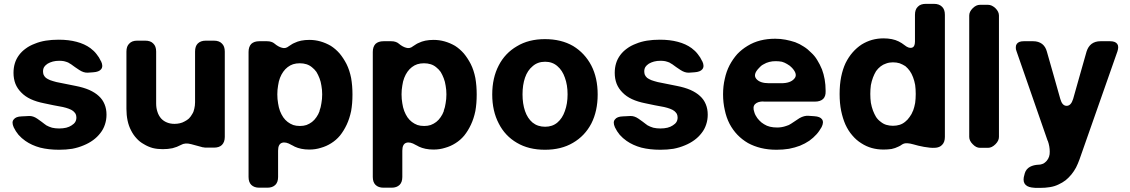

<svg xmlns="http://www.w3.org/2000/svg" viewBox="-20 -753 5756 978"><path d="M494.1 -441.4Q495.1 -441.4 495.1 -440.4Q506.8 -415 495.1 -400.4Q484.4 -386.7 455.1 -384.8Q448.2 -383.8 441.4 -383.8Q434.6 -382.8 426.8 -382.8Q406.2 -381.8 383.8 -396.5Q361.3 -411.1 341.8 -425.8Q338.9 -427.7 335 -429.7Q331.1 -432.6 327.1 -434.6Q317.4 -438.5 305.7 -441.4Q294.9 -443.4 282.2 -443.4Q263.7 -443.4 249 -439.5Q234.4 -435.5 222.7 -428.7Q210.9 -420.9 205.1 -412.1Q199.2 -402.3 199.2 -389.6Q199.2 -379.9 202.1 -372.1Q206.1 -363.3 213.9 -356.4Q221.7 -350.6 235.4 -344.7Q249 -339.8 267.6 -335Q292 -330.1 316.4 -325.2Q340.8 -320.3 365.2 -315.4Q405.3 -307.6 434.6 -294.9Q464.8 -281.2 483.4 -263.7Q502.9 -246.1 512.7 -221.7Q522.5 -198.2 522.5 -168.9Q522.5 -142.6 514.6 -119.1Q506.8 -94.7 491.2 -75.2Q475.6 -54.7 454.1 -39.1Q432.6 -23.4 406.2 -12.7Q378.9 -1 347.7 4.9Q316.4 9.8 281.2 9.8Q227.5 9.8 184.6 -1Q141.6 -12.7 109.4 -35.2Q89.8 -48.8 74.2 -66.4Q59.6 -84 49.8 -104.5Q43.9 -118.2 43.9 -127.9Q43.9 -137.7 49.8 -144.5Q60.5 -159.2 89.8 -160.2Q98.6 -161.1 108.4 -161.1Q118.2 -162.1 127.9 -162.1Q148.4 -163.1 169.9 -148.4Q192.4 -132.8 210.9 -118.2Q211.9 -117.2 212.9 -117.2Q213.9 -116.2 214.8 -115.2Q228.5 -107.4 245.1 -102.5Q261.7 -98.6 281.2 -98.6Q300.8 -98.6 317.4 -102.5Q333 -106.4 344.7 -114.3Q357.4 -122.1 363.3 -131.8Q369.1 -141.6 369.1 -154.3Q369.1 -164.1 365.2 -172.9Q360.4 -180.7 352.5 -187.5Q343.8 -194.3 330.1 -199.2Q317.4 -204.1 299.8 -208Q276.4 -211.9 252.9 -216.8Q229.5 -221.7 206.1 -226.6Q166 -234.4 136.7 -248Q107.4 -261.7 87.9 -282.2Q68.4 -301.8 58.6 -326.2Q48.8 -351.6 48.8 -381.8Q48.8 -408.2 55.7 -430.7Q62.5 -453.1 77.1 -472.7Q90.8 -491.2 111.3 -505.9Q130.9 -520.5 157.2 -530.3Q182.6 -541 212.9 -545.9Q243.2 -550.8 278.3 -550.8Q330.1 -550.8 370.1 -540Q411.1 -529.3 440.4 -507.8Q459 -494.1 471.7 -477.5Q485.4 -460.9 494.1 -441.4Z M1015.6 -2.9Q1015.6 -2.9 1015.6 -2Q985.4 -9.8 954.1 -18.6Q922.9 -27.3 901.4 -14.6Q881.8 -3.9 858.4 2Q835.9 6.8 808.6 6.8Q781.2 6.8 757.8 1Q733.4 -5.9 712.9 -18.6Q691.4 -30.3 675.8 -47.9Q659.2 -65.4 647.5 -88.9Q635.7 -111.3 629.9 -138.7Q624 -167 624 -198.2Q624 -295.9 624 -490.2Q624 -517.6 638.7 -531.2Q652.3 -545.9 678.7 -545.9Q692.4 -545.9 719.7 -545.9Q747.1 -545.9 760.7 -531.2Q775.4 -517.6 775.4 -490.2Q775.4 -402.3 775.4 -225.6Q775.4 -202.1 782.2 -182.6Q788.1 -164.1 800.8 -149.4Q813.5 -135.7 831.1 -128.9Q847.7 -122.1 869.1 -122.1Q882.8 -122.1 895.5 -125Q909.2 -127.9 920.9 -134.8Q932.6 -140.6 942.4 -149.4Q952.1 -159.2 959 -171.9Q966.8 -183.6 969.7 -199.2Q973.6 -214.8 973.6 -232.4Q973.6 -318.4 973.6 -490.2Q973.6 -517.6 987.3 -531.2Q1002 -545.9 1028.3 -545.9Q1042 -545.9 1069.3 -545.9Q1096.7 -545.9 1110.4 -531.2Q1125 -517.6 1125 -490.2Q1125 -345.7 1125 -55.7Q1125 -29.3 1110.4 -14.6Q1096.7 -1 1069.3 -1Q1057.6 -1 1035.2 -1Q1029.3 -1 1024.4 -1Q1019.5 -2 1015.6 -2.9Z M1745.1 -426.8Q1745.1 -426.8 1745.1 -426.8Q1760.7 -395.5 1768.6 -355.5Q1775.4 -316.4 1775.4 -271.5Q1775.4 -225.6 1768.6 -187.5Q1760.7 -149.4 1746.1 -118.2Q1731.4 -86.9 1711.9 -62.5Q1692.4 -39.1 1667 -23.4Q1642.6 -7.8 1614.3 0Q1586.9 8.8 1555.7 8.8Q1533.2 8.8 1514.6 4.9Q1496.1 1 1481.4 -5.9Q1476.6 -8.8 1472.7 -10.7Q1468.8 -12.7 1464.8 -14.6Q1435.5 -32.2 1416 -25.4Q1396.5 -18.6 1396.5 14.6Q1396.5 59.6 1396.5 148.4Q1396.5 174.8 1382.8 188.5Q1368.2 203.1 1341.8 203.1Q1328.1 203.1 1300.8 203.1Q1274.4 203.1 1259.8 188.5Q1246.1 174.8 1246.1 148.4Q1246.1 -64.5 1246.1 -488.3Q1246.1 -514.6 1259.8 -529.3Q1274.4 -543 1300.8 -543Q1313.5 -543 1339.8 -543Q1352.5 -543 1361.3 -540Q1371.1 -537.1 1377.9 -531.2Q1397.5 -514.6 1416 -509.8Q1434.6 -503.9 1451.2 -517.6Q1458 -521.5 1464.8 -526.4Q1471.7 -531.2 1479.5 -534.2Q1495.1 -542 1513.7 -545.9Q1533.2 -549.8 1555.7 -549.8Q1585 -549.8 1612.3 -542Q1639.6 -534.2 1665 -519.5Q1689.5 -503.9 1710 -480.5Q1729.5 -457 1745.1 -426.8ZM1608.4 -188.5Q1608.4 -188.5 1607.4 -188.5Q1614.3 -206.1 1617.2 -227.5Q1621.1 -248 1621.1 -272.5Q1621.1 -295.9 1617.2 -316.4Q1614.3 -336.9 1607.4 -354.5Q1600.6 -372.1 1591.8 -386.7Q1582 -400.4 1569.3 -410.2Q1556.6 -420.9 1541 -425.8Q1525.4 -430.7 1506.8 -430.7Q1488.3 -430.7 1472.7 -425.8Q1458 -420.9 1445.3 -411.1Q1432.6 -401.4 1422.9 -387.7Q1413.1 -374 1406.2 -356.4Q1399.4 -338.9 1396.5 -317.4Q1392.6 -295.9 1392.6 -272.5Q1392.6 -248 1396.5 -226.6Q1399.4 -206.1 1406.2 -187.5Q1413.1 -169.9 1422.9 -155.3Q1432.6 -141.6 1445.3 -131.8Q1458 -122.1 1473.6 -116.2Q1488.3 -111.3 1507.8 -111.3Q1526.4 -111.3 1541 -116.2Q1556.6 -122.1 1569.3 -131.8Q1582 -141.6 1591.8 -156.2Q1601.6 -169.9 1608.4 -188.5Z M2377.9 -426.8Q2377.9 -426.8 2377.9 -426.8Q2393.6 -395.5 2401.4 -355.5Q2408.2 -316.4 2408.2 -271.5Q2408.2 -225.6 2401.4 -187.5Q2393.6 -149.4 2378.9 -118.2Q2364.3 -86.9 2344.7 -62.5Q2325.2 -39.1 2299.8 -23.4Q2275.4 -7.8 2247.1 0Q2219.7 8.8 2188.5 8.8Q2166 8.8 2147.5 4.9Q2128.9 1 2114.3 -5.9Q2109.4 -8.8 2105.5 -10.7Q2101.6 -12.7 2097.7 -14.6Q2068.4 -32.2 2048.8 -25.4Q2029.3 -18.6 2029.3 14.6Q2029.3 59.6 2029.3 148.4Q2029.3 174.8 2015.6 188.5Q2001 203.1 1974.6 203.1Q1960.9 203.1 1933.6 203.1Q1907.2 203.1 1892.6 188.5Q1878.9 174.8 1878.9 148.4Q1878.9 -64.5 1878.9 -488.3Q1878.9 -514.6 1892.6 -529.3Q1907.2 -543 1933.6 -543Q1946.3 -543 1972.7 -543Q1985.4 -543 1994.1 -540Q2003.9 -537.1 2010.7 -531.2Q2030.3 -514.6 2048.8 -509.8Q2067.4 -503.9 2084 -517.6Q2090.8 -521.5 2097.7 -526.4Q2104.5 -531.2 2112.3 -534.2Q2127.9 -542 2146.5 -545.9Q2166 -549.8 2188.5 -549.8Q2217.8 -549.8 2245.1 -542Q2272.5 -534.2 2297.9 -519.5Q2322.3 -503.9 2342.8 -480.5Q2362.3 -457 2377.9 -426.8ZM2241.2 -188.5Q2241.2 -188.5 2240.2 -188.5Q2247.1 -206.1 2250 -227.5Q2253.9 -248 2253.9 -272.5Q2253.9 -295.9 2250 -316.4Q2247.1 -336.9 2240.2 -354.5Q2233.4 -372.1 2224.6 -386.7Q2214.8 -400.4 2202.1 -410.2Q2189.5 -420.9 2173.8 -425.8Q2158.2 -430.7 2139.6 -430.7Q2121.1 -430.7 2105.5 -425.8Q2090.8 -420.9 2078.1 -411.1Q2065.4 -401.4 2055.7 -387.7Q2045.9 -374 2039.1 -356.4Q2032.2 -338.9 2029.3 -317.4Q2025.4 -295.9 2025.4 -272.5Q2025.4 -248 2029.3 -226.6Q2032.2 -206.1 2039.1 -187.5Q2045.9 -169.9 2055.7 -155.3Q2065.4 -141.6 2078.1 -131.8Q2090.8 -122.1 2106.4 -116.2Q2121.1 -111.3 2140.6 -111.3Q2159.2 -111.3 2173.8 -116.2Q2189.5 -122.1 2202.1 -131.8Q2214.8 -141.6 2224.6 -156.2Q2234.4 -169.9 2241.2 -188.5Z M2755.9 9.8Q2672.9 9.8 2613.3 -25.4Q2552.7 -60.5 2520.5 -124Q2487.3 -187.5 2487.3 -271.5Q2487.3 -356.4 2520.5 -419.9Q2552.7 -482.4 2613.3 -517.6Q2672.9 -553.7 2755.9 -553.7Q2838.9 -553.7 2899.4 -518.6Q2959 -482.4 2992.2 -418.9Q3024.4 -356.4 3024.4 -271.5Q3024.4 -187.5 2992.2 -124Q2959 -60.5 2898.4 -25.4Q2838.9 9.8 2755.9 9.8ZM2756.8 -107.4Q2793.9 -107.4 2819.3 -128.9Q2844.7 -150.4 2857.4 -187.5Q2871.1 -224.6 2871.1 -272.5Q2871.1 -320.3 2857.4 -357.4Q2844.7 -394.5 2819.3 -416Q2793.9 -438.5 2756.8 -438.5Q2718.8 -438.5 2693.4 -416Q2667 -394.5 2654.3 -357.4Q2641.6 -320.3 2641.6 -272.5Q2641.6 -224.6 2654.3 -187.5Q2667 -150.4 2692.4 -128.9Q2718.8 -107.4 2756.8 -107.4Z M3556.6 -441.4Q3557.6 -441.4 3557.6 -440.4Q3569.3 -415 3557.6 -400.4Q3546.9 -386.7 3517.6 -384.8Q3510.7 -383.8 3503.9 -383.8Q3497.1 -382.8 3489.3 -382.8Q3468.8 -381.8 3446.3 -396.5Q3423.8 -411.1 3404.3 -425.8Q3401.4 -427.7 3397.5 -429.7Q3393.6 -432.6 3389.6 -434.6Q3379.9 -438.5 3368.2 -441.4Q3357.4 -443.4 3344.7 -443.4Q3326.2 -443.4 3311.5 -439.5Q3296.9 -435.5 3285.2 -428.7Q3273.4 -420.9 3267.6 -412.1Q3261.7 -402.3 3261.7 -389.6Q3261.7 -379.9 3264.6 -372.1Q3268.6 -363.3 3276.4 -356.4Q3284.2 -350.6 3297.9 -344.7Q3311.5 -339.8 3330.1 -335Q3354.5 -330.1 3378.9 -325.2Q3403.3 -320.3 3427.7 -315.4Q3467.8 -307.6 3497.1 -294.9Q3527.3 -281.2 3545.9 -263.7Q3565.4 -246.1 3575.2 -221.7Q3585 -198.2 3585 -168.9Q3585 -142.6 3577.1 -119.1Q3569.3 -94.7 3553.7 -75.2Q3538.1 -54.7 3516.6 -39.1Q3495.1 -23.4 3468.8 -12.7Q3441.4 -1 3410.2 4.9Q3378.9 9.8 3343.8 9.8Q3290 9.8 3247.1 -1Q3204.1 -12.7 3171.9 -35.2Q3152.3 -48.8 3136.7 -66.4Q3122.1 -84 3112.3 -104.5Q3106.4 -118.2 3106.4 -127.9Q3106.4 -137.7 3112.3 -144.5Q3123 -159.2 3152.3 -160.2Q3161.1 -161.1 3170.9 -161.1Q3180.7 -162.1 3190.4 -162.1Q3210.9 -163.1 3232.4 -148.4Q3254.9 -132.8 3273.4 -118.2Q3274.4 -117.2 3275.4 -117.2Q3276.4 -116.2 3277.3 -115.2Q3291 -107.4 3307.6 -102.5Q3324.2 -98.6 3343.8 -98.6Q3363.3 -98.6 3379.9 -102.5Q3395.5 -106.4 3407.2 -114.3Q3419.9 -122.1 3425.8 -131.8Q3431.6 -141.6 3431.6 -154.3Q3431.6 -164.1 3427.7 -172.9Q3422.9 -180.7 3415 -187.5Q3406.2 -194.3 3392.6 -199.2Q3379.9 -204.1 3362.3 -208Q3338.9 -211.9 3315.4 -216.8Q3292 -221.7 3268.6 -226.6Q3228.5 -234.4 3199.2 -248Q3169.9 -261.7 3150.4 -282.2Q3130.9 -301.8 3121.1 -326.2Q3111.3 -351.6 3111.3 -381.8Q3111.3 -408.2 3118.2 -430.7Q3125 -453.1 3139.6 -472.7Q3153.3 -491.2 3173.8 -505.9Q3193.4 -520.5 3219.7 -530.3Q3245.1 -541 3275.4 -545.9Q3305.7 -550.8 3340.8 -550.8Q3392.6 -550.8 3432.6 -540Q3473.6 -529.3 3502.9 -507.8Q3521.5 -494.1 3534.2 -477.5Q3547.9 -460.9 3556.6 -441.4Z M3868.2 -235.4Q3869.1 -235.4 3869.1 -236.3Q3839.8 -236.3 3826.2 -222.7Q3812.5 -209 3822.3 -181.6Q3824.2 -176.8 3825.2 -172.9Q3827.1 -168.9 3829.1 -165Q3836.9 -150.4 3847.7 -139.6Q3858.4 -127.9 3872.1 -120.1Q3885.7 -111.3 3902.3 -107.4Q3918.9 -103.5 3938.5 -103.5Q3951.2 -103.5 3961.9 -105.5Q3973.6 -107.4 3984.4 -111.3Q3991.2 -113.3 3998 -116.2Q4003.9 -119.1 4009.8 -123Q4029.3 -136.7 4052.7 -151.4Q4077.1 -165 4098.6 -163.1Q4105.5 -163.1 4113.3 -162.1Q4121.1 -162.1 4127.9 -161.1Q4157.2 -159.2 4167 -145.5Q4177.7 -130.9 4165 -105.5Q4159.2 -95.7 4153.3 -86.9Q4147.5 -78.1 4139.6 -69.3Q4123 -50.8 4102.5 -36.1Q4081.1 -21.5 4054.7 -10.7Q4029.3 -1 3999 4.9Q3968.8 9.8 3935.5 9.8Q3892.6 9.8 3856.4 1Q3820.3 -7.8 3790 -24.4Q3759.8 -42 3736.3 -66.4Q3712.9 -90.8 3696.3 -122.1Q3679.7 -154.3 3671.9 -192.4Q3663.1 -230.5 3663.1 -272.5Q3663.1 -314.5 3671.9 -351.6Q3679.7 -388.7 3696.3 -420.9Q3712.9 -452.1 3735.4 -477.5Q3758.8 -502 3788.1 -519.5Q3818.4 -538.1 3853.5 -546.9Q3888.7 -555.7 3928.7 -555.7Q3956.1 -555.7 3981.4 -550.8Q4006.8 -545.9 4030.3 -538.1Q4053.7 -529.3 4074.2 -515.6Q4094.7 -502.9 4111.3 -485.4Q4129.9 -468.8 4142.6 -447.3Q4156.2 -425.8 4167 -399.4Q4175.8 -376 4180.7 -348.6Q4185.5 -321.3 4185.5 -291Q4185.5 -289.1 4185.5 -288.1Q4186.5 -262.7 4172.9 -249Q4158.2 -235.4 4130.9 -235.4Q4065.4 -235.4 4000 -235.4Q3933.6 -235.4 3868.2 -235.4ZM3845.7 -406.2Q3845.7 -406.2 3845.7 -406.2Q3813.5 -373 3833 -350.6Q3851.6 -329.1 3896.5 -329.1Q3918 -329.1 3960 -329.1Q4005.9 -329.1 4025.4 -351.6Q4045.9 -373 4014.6 -407.2Q4008.8 -413.1 4002.9 -418Q3996.1 -422.9 3989.3 -426.8Q3976.6 -434.6 3962.9 -438.5Q3948.2 -441.4 3930.7 -441.4Q3913.1 -441.4 3898.4 -437.5Q3882.8 -433.6 3870.1 -425.8Q3862.3 -421.9 3856.4 -417Q3850.6 -412.1 3845.7 -406.2Z M4737.3 -733.4Q4737.3 -733.4 4737.3 -733.4Q4763.7 -733.4 4778.3 -718.8Q4793 -705.1 4793 -677.7Q4793 -470.7 4793 -55.7Q4793 -29.3 4779.3 -15.6Q4766.6 -1 4741.2 0Q4718.8 1 4686.5 -4.9Q4655.3 -10.7 4632.8 -17.6Q4616.2 -22.5 4601.6 -23.4Q4585.9 -24.4 4574.2 -16.6Q4570.3 -13.7 4565.4 -10.7Q4560.5 -7.8 4555.7 -5.9Q4540 2 4521.5 5.9Q4502 8.8 4480.5 8.8Q4449.2 8.8 4420.9 1Q4392.6 -6.8 4367.2 -23.4Q4341.8 -39.1 4321.3 -63.5Q4300.8 -86.9 4286.1 -119.1Q4272.5 -150.4 4264.6 -188.5Q4256.8 -226.6 4256.8 -274.4Q4256.8 -322.3 4264.6 -361.3Q4272.5 -400.4 4287.1 -431.6Q4302.7 -462.9 4323.2 -486.3Q4343.8 -509.8 4369.1 -526.4Q4394.5 -542 4421.9 -549.8Q4450.2 -557.6 4480.5 -557.6Q4502.9 -557.6 4522.5 -553.7Q4542 -549.8 4557.6 -542Q4565.4 -538.1 4573.2 -533.2Q4580.1 -528.3 4586.9 -523.4Q4608.4 -505.9 4624 -509.8Q4640.6 -513.7 4640.6 -541Q4640.6 -586.9 4640.6 -677.7Q4640.6 -705.1 4655.3 -718.8Q4668.9 -733.4 4696.3 -733.4Q4707 -733.4 4716.8 -733.4Q4727.5 -733.4 4737.3 -733.4ZM4630.9 -189.5Q4630.9 -189.5 4630.9 -188.5Q4637.7 -207 4641.6 -228.5Q4644.5 -250 4644.5 -274.4Q4644.5 -298.8 4641.6 -320.3Q4637.7 -341.8 4630.9 -359.4Q4624 -377.9 4614.3 -391.6Q4604.5 -405.3 4591.8 -416Q4578.1 -424.8 4562.5 -430.7Q4546.9 -435.5 4528.3 -435.5Q4509.8 -435.5 4494.1 -429.7Q4478.5 -424.8 4465.8 -415Q4452.1 -404.3 4442.4 -390.6Q4433.6 -376 4426.8 -358.4Q4419.9 -339.8 4416 -319.3Q4413.1 -297.9 4413.1 -274.4Q4413.1 -251 4416 -229.5Q4419.9 -208 4426.8 -189.5Q4433.6 -171.9 4442.4 -157.2Q4452.1 -142.6 4465.8 -132.8Q4478.5 -122.1 4494.1 -117.2Q4510.7 -112.3 4528.3 -112.3Q4546.9 -112.3 4562.5 -117.2Q4578.1 -122.1 4590.8 -132.8Q4603.5 -142.6 4613.3 -157.2Q4624 -170.9 4630.9 -189.5Z M4917 -673.8Q4917 -693.4 4934.6 -710.9Q4952.1 -728.5 4971.7 -728.5Q4982.4 -728.5 4992.2 -728.5Q5002.9 -728.5 5012.7 -728.5Q5032.2 -728.5 5050.8 -710.9Q5068.4 -693.4 5068.4 -673.8Q5068.4 -518.6 5068.4 -364.3Q5068.4 -210 5068.4 -55.7Q5068.4 -36.1 5050.8 -18.6Q5032.2 0 5012.7 0Q5002.9 0 4992.2 0Q4982.4 0 4971.7 0Q4952.1 0 4934.6 -18.6Q4917 -36.1 4917 -55.7Q4917 -210 4917 -364.3Q4917 -518.6 4917 -673.8Z M5158.2 -491.2Q5153.3 -502.9 5154.3 -512.7Q5154.3 -522.5 5159.2 -529.3Q5168.9 -543 5194.3 -543Q5210.9 -543 5243.2 -543Q5269.5 -543 5288.1 -529.3Q5305.7 -515.6 5312.5 -490.2Q5329.1 -430.7 5346.7 -370.1Q5363.3 -309.6 5380.9 -249Q5390.6 -213.9 5413.1 -213.9Q5435.5 -213.9 5446.3 -249Q5462.9 -309.6 5480.5 -370.1Q5498 -430.7 5514.6 -490.2Q5522.5 -515.6 5540 -529.3Q5558.6 -543 5585 -543Q5601.6 -543 5634.8 -543Q5661.1 -543 5670.9 -529.3Q5675.8 -522.5 5675.8 -512.7Q5675.8 -502.9 5671.9 -491.2Q5623 -353.5 5575.2 -215.8Q5526.4 -79.1 5478.5 59.6Q5470.7 81.1 5460.9 100.6Q5450.2 120.1 5437.5 135.7Q5423.8 152.3 5408.2 165Q5391.6 177.7 5372.1 186.5Q5352.5 196.3 5328.1 200.2Q5304.7 204.1 5276.4 204.1Q5265.6 204.1 5254.9 204.1Q5245.1 203.1 5235.4 202.1Q5208 198.2 5198.2 180.7Q5189.5 164.1 5198.2 136.7Q5198.2 134.8 5199.2 132.8Q5199.2 130.9 5200.2 128.9Q5207 107.4 5226.6 96.7Q5245.1 86.9 5270.5 85.9Q5279.3 85.9 5287.1 83Q5294.9 81.1 5300.8 76.2Q5303.7 74.2 5306.6 71.3Q5309.6 69.3 5311.5 66.4Q5328.1 46.9 5327.1 19.5Q5327.1 -7.8 5317.4 -35.2Q5317.4 -35.2 5316.4 -36.1Q5277.3 -150.4 5237.3 -263.7Q5197.3 -377 5158.2 -491.2Z"/></svg>

Font: DeepSea
Style: Bold
Weight: 700
Designer: Stem
Version: Version 3.019;git-0a5106e0b